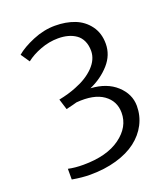

<svg xmlns="http://www.w3.org/2000/svg" viewBox="-138 -848 838 955"><g transform="rotate(-20 281.0 -370.5)"><path d="M80.6 -1.5V-58.1Q115.2 -50.3 160.2 -50.3Q285.2 -50.3 356.2 -102.1Q427.2 -153.8 427.2 -229Q427.2 -291 377.4 -326.4Q327.6 -361.8 233.9 -354Q220.2 -349.6 176.3 -339.4L158.7 -396Q211.9 -406.7 252.4 -423.3Q314.5 -447.3 352.1 -485.8Q389.6 -524.4 390.1 -569.3Q390.1 -600.1 379.6 -622.8Q369.1 -645.5 350.3 -658.7Q331.5 -671.9 308.1 -678.2Q284.7 -684.6 256.3 -684.6Q208.5 -684.6 162.6 -667.2Q116.7 -649.9 85.4 -625L53.7 -671.4Q86.4 -699.7 145.3 -724.4Q204.1 -749 263.2 -749Q320.8 -749 366.7 -731.2Q412.6 -713.4 441.7 -674.1Q470.7 -634.8 470.7 -579.1Q470.7 -519 428.5 -471.4Q386.2 -423.8 323.2 -396Q408.2 -391.1 459 -344.7Q509.8 -298.3 510.3 -235.4Q510.3 -183.1 487.1 -138.4Q463.9 -93.8 421.4 -61.3Q378.9 -28.8 315.7 -10.5Q252.4 7.8 175.8 7.8Q133.3 7.8 80.6 -1.5Z"/></g></svg>

Font: HaufeMerriweatherSansLt
Style: Regular
Weight: 300
Designer: Eben Sorkin
Foundry: Eben Sorkin
Version: Version 1.56